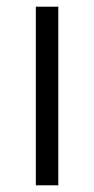

<svg xmlns="http://www.w3.org/2000/svg" viewBox="-20 -553 281 573"><path d="M154 0V-533H87V0Z"/></svg>

Font: Noto Sans Thaana Light
Style: Regular
Weight: 300
Designer: David Williams
Foundry: Google Inc.
Version: Version 3.001